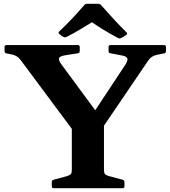

<svg xmlns="http://www.w3.org/2000/svg" viewBox="-20 -985 892 1005"><path d="M355.9 0V-338.7H524.2V0ZM89.8 -668.4Q79.3 -682.6 68.2 -689.6Q57 -696.7 42.9 -699.8L13.4 -705.5Q3.8 -707.7 3.8 -717.7V-739.4Q3.8 -749 13.8 -749H387.8Q397.4 -749 397.4 -739V-717.2Q397.4 -707.7 387.4 -706.1L322.7 -695.9Q292.3 -691.1 289.1 -680.2Q285.9 -669.2 300.9 -648.7L514.4 -359.2L413.4 -309.4L634.6 -644Q651.6 -670 645.8 -680.6Q640 -691.3 614.7 -695.3L557.9 -706.1Q548.3 -707.7 548.3 -717.7V-739.4Q548.3 -749 558.3 -749H839.2Q848.8 -749 848.8 -739V-717.2Q848.8 -707.7 838.8 -705.5L801.8 -698.2Q784.6 -694.3 773.9 -686.8Q763.3 -679.2 755.1 -667L474.6 -254H398ZM260.6 0Q251 0 251 -10V-31.8Q251 -41.2 260.4 -44L330.6 -63.1Q347.3 -68.6 351.6 -75Q355.9 -81.3 355.9 -95.7V-206.8H524.2V-97.6Q524.2 -79.8 529.3 -73.9Q534.4 -68 547.6 -64.2L622.5 -44Q631.5 -40.4 631.5 -31.4V-9.6Q631.5 0 621.5 0ZM290.6 -807.1Q282.7 -813.7 290.1 -820.3Q320.7 -849.3 353.8 -883.9Q386.8 -918.4 420.4 -957.6Q426.2 -965.2 436.4 -965.2H493.6Q503.7 -965.2 509.6 -957.6Q544.1 -918.4 577.8 -882Q611.4 -845.6 641.8 -816Q649.2 -809.4 641.4 -802.8Q635.5 -797.9 628.5 -794Q621.4 -790.2 614.9 -786.4Q606.3 -781.6 597.3 -786.4Q553.7 -809.6 517.8 -831.7Q481.8 -853.9 448.6 -877H474.7Q442.8 -856.7 406.5 -835Q370.1 -813.3 329.7 -792.3Q321.1 -787.9 312.1 -791.5Q306.8 -794.7 301.1 -798.4Q295.5 -802.2 290.6 -807.1Z"/></svg>

Font: Hahmlet
Style: Regular
Weight: 400
Designer: Minjoo Ham & Mark Frömberg
Foundry: hypertype
Version: Version 1.002